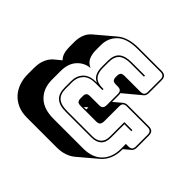

<svg xmlns="http://www.w3.org/2000/svg" viewBox="-201 -940 1270 1270"><g transform="rotate(45 433.5 -305.5)"><path d="M212 119Q163 119 126 102.5Q89 86 64 58Q39 30 26 -7.5Q13 -45 13 -87V-147Q13 -193 27.5 -226Q42 -259 67 -280L111 -316Q94 -333 87 -357Q80 -381 80 -410V-458Q80 -494 92 -525Q104 -556 131 -578L259 -686Q284 -707 322 -718.5Q360 -730 411 -730H622Q646 -730 657 -719Q668 -708 668 -684V-569Q668 -556 664.5 -547Q661 -538 654 -532L535 -433Q536 -429 536.5 -424.5Q537 -420 537 -416V-353L595 -402Q600 -406 608.5 -408.5Q617 -411 627 -411H821Q845 -411 856 -400.5Q867 -390 867 -365V-257Q867 -244 863.5 -235Q860 -226 853 -220L808 -182V-176Q808 -130 792.5 -93Q777 -56 748 -31L619 78Q596 97 563.5 108Q531 119 490 119ZM411 -187Q387 -187 380 -196Q373 -205 373 -217V-248Q373 -260 380 -268.5Q387 -277 411 -277H491Q510 -277 518.5 -285.5Q527 -294 527 -313V-416Q527 -435 518.5 -443.5Q510 -452 491 -452H476Q452 -452 445 -461Q438 -470 438 -482V-503Q438 -515 445 -524Q452 -533 476 -533H622Q641 -533 649.5 -541.5Q658 -550 658 -569V-684Q658 -703 649.5 -711.5Q641 -720 622 -720H411Q310 -720 264.5 -676.5Q219 -633 219 -567V-519Q219 -481 232 -453Q245 -425 278 -411Q224 -406 188 -366Q152 -326 152 -256V-176Q152 -96 200.5 -48Q249 0 341 0H619Q706 0 752 -48Q798 -96 798 -176V-221H821Q840 -221 848.5 -229.5Q857 -238 857 -257V-365Q857 -384 848.5 -392.5Q840 -401 821 -401H627Q608 -401 599.5 -392.5Q591 -384 591 -365V-227Q591 -207 583 -197Q575 -187 553 -187ZM365 -90Q306 -90 277 -116.5Q248 -143 248 -198V-259Q248 -308 278 -340Q308 -372 370 -372H377Q351 -382 338 -406Q325 -430 325 -469V-525Q325 -580 354 -605Q383 -630 443 -630H568V-620H443Q387 -620 361 -597Q335 -574 335 -523V-469Q335 -420 357.5 -396.5Q380 -373 427 -373H437V-363H370Q313 -363 285.5 -333.5Q258 -304 258 -259V-198Q258 -147 285 -123.5Q312 -100 371 -100H606Q646 -100 667.5 -120.5Q689 -141 689 -181V-316H764V-306H699V-181Q699 -135 674.5 -112.5Q650 -90 606 -90ZM452 -197V-217L428 -197Z"/></g></svg>

Font: Bungee Shade
Style: Regular
Weight: 400
Designer: David Jonathan Ross
Foundry: David Jonathan Ross
Version: Version 1.000;PS 1.0;hotconv 1.0.72;makeotf.lib2.5.5900